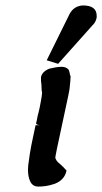

<svg xmlns="http://www.w3.org/2000/svg" viewBox="-20 -681 376 707"><path d="M237 -631Q253 -659 285 -661Q336 -661 336 -623Q336 -620 336 -617Q334 -605 327 -595L194 -446L152 -459ZM183 -103Q184 -96 188.5 -89.5Q193 -83 200 -78L212 -67Q214 -64 217 -61.5Q220 -59 225 -53Q218 -18 181 -4Q163 2 148.5 4Q134 6 123 6Q122 6 121 6Q101 6 92 -11.5Q83 -29 83 -56Q83 -64 84 -73Q86 -90 90 -115.5Q94 -141 101 -173L111 -220H128Q122 -220 117.5 -222Q113 -224 113 -227Q113 -227 113 -228Q115 -234 116.5 -243.5Q118 -253 122 -267Q124 -274 126 -284.5Q128 -295 130 -305.5Q132 -316 133.5 -325.5Q135 -335 135 -340Q133 -347 133 -358Q133 -369 131 -383V-397Q135 -417 161 -428L185 -433Q191 -434 196.5 -434.5Q202 -435 207 -435Q224 -435 233 -424L236 -415Q236 -412 237.5 -406.5Q239 -401 240 -401Q240 -395 239 -382.5Q238 -370 236 -353Q235 -348 233.5 -339Q232 -330 230 -322L190 -135Q188 -123 186 -114.5Q184 -106 184 -101Z"/></svg>

Font: New Athena Unicode
Style: Bold Italic
Weight: 700
Designer: J. Rusten 1997; rev. by R. Hancock 2001, 2002, rev. by D. Mastronarde 2002-2021
Foundry: Society for Classical Studies (formerly American Philological Association)
Version: Version 5.008